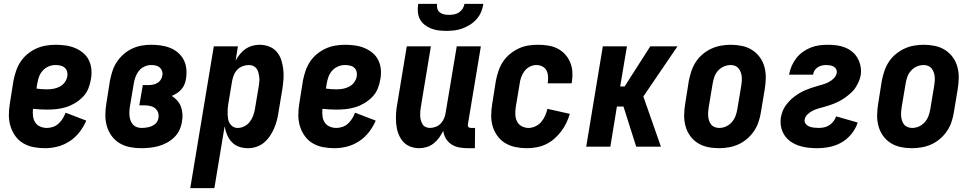

<svg xmlns="http://www.w3.org/2000/svg" viewBox="-20 -760 5040 995"><path d="M214 8Q183 8 154 2.5Q125 -3 100.5 -17.5Q76 -32 59.5 -55Q43 -78 34.5 -105.5Q26 -133 26 -163Q26 -193 31 -223L50 -343Q55 -368 63.5 -393Q72 -418 86.5 -440Q101 -462 122 -479.5Q143 -497 167 -508Q191 -519 216.5 -523.5Q242 -528 267 -528Q293 -528 319 -524.5Q345 -521 368 -511.5Q391 -502 410 -486.5Q429 -471 440 -449Q451 -427 453.5 -401Q456 -375 451 -349Q447 -324 437.5 -300.5Q428 -277 409.5 -258Q391 -239 368.5 -225.5Q346 -212 321.5 -204.5Q297 -197 272.5 -194.5Q248 -192 224 -192Q205 -192 187.5 -193Q170 -194 151 -196Q149 -178 151 -159.5Q153 -141 162 -126.5Q171 -112 187.5 -104.5Q204 -97 223 -97Q239 -97 255 -102.5Q271 -108 283.5 -119.5Q296 -131 305 -145.5Q314 -160 320 -176L427 -135Q414 -104 392.5 -76Q371 -48 341.5 -28.5Q312 -9 279 -0.5Q246 8 214 8ZM224 -297Q241 -297 257.5 -300Q274 -303 289.5 -311Q305 -319 315.5 -333.5Q326 -348 329 -365Q331 -378 327.5 -390Q324 -402 314.5 -410Q305 -418 292.5 -420.5Q280 -423 267 -423Q249 -423 231.5 -415.5Q214 -408 201 -393.5Q188 -379 182 -361.5Q176 -344 173 -326L169 -301Q182 -299 196 -298Q210 -297 224 -297Z M713 8Q683 8 654 2.5Q625 -3 600.5 -17.5Q576 -32 559 -55Q542 -78 534 -105.5Q526 -133 526 -163Q526 -193 531 -223L550 -343Q555 -368 563 -392.5Q571 -417 585.5 -439Q600 -461 620.5 -479Q641 -497 664.5 -508Q688 -519 713 -523.5Q738 -528 763 -528Q788 -528 813.5 -524.5Q839 -521 861.5 -512Q884 -503 902.5 -487Q921 -471 932 -450Q943 -429 945.5 -403.5Q948 -378 944 -352Q942 -338 936.5 -324Q931 -310 921 -298Q911 -286 897.5 -277.5Q884 -269 870 -263Q886 -253 898.5 -239Q911 -225 917.5 -207.5Q924 -190 925.5 -170Q927 -150 923 -130Q920 -108 910 -86.5Q900 -65 883 -48.5Q866 -32 845 -20.5Q824 -9 802 -3Q780 3 757.5 5.5Q735 8 713 8ZM714 -97Q723 -97 732 -98Q741 -99 750 -101Q759 -103 767.5 -107Q776 -111 783.5 -117Q791 -123 795.5 -131.5Q800 -140 801 -149Q804 -164 799 -177.5Q794 -191 783 -199.5Q772 -208 758 -211Q744 -214 729 -214H702L720 -319H747Q759 -319 770.5 -321Q782 -323 793 -328.5Q804 -334 811.5 -344.5Q819 -355 821 -367Q824 -380 820 -391.5Q816 -403 807.5 -410.5Q799 -418 787.5 -420.5Q776 -423 763 -423Q746 -423 728.5 -415Q711 -407 699.5 -392.5Q688 -378 682 -361Q676 -344 673 -326L653 -206Q651 -194 650.5 -181Q650 -168 651.5 -156Q653 -144 657.5 -133Q662 -122 670 -113.5Q678 -105 689.5 -101Q701 -97 714 -97Z M966 215 1088 -520H1213L1201 -446Q1211 -464 1223.5 -479.5Q1236 -495 1252 -506Q1268 -517 1287 -522.5Q1306 -528 1325 -528Q1351 -528 1374.5 -519Q1398 -510 1414 -491.5Q1430 -473 1437.5 -449.5Q1445 -426 1448 -400.5Q1451 -375 1449 -349Q1447 -323 1443 -297L1423 -177Q1420 -156 1414.5 -135Q1409 -114 1400 -93.5Q1391 -73 1378 -54Q1365 -35 1347.5 -20.5Q1330 -6 1308.5 1Q1287 8 1266 8Q1241 8 1219 0.5Q1197 -7 1181.5 -23.5Q1166 -40 1157 -61Q1148 -82 1144 -105L1091 215ZM1212 -97Q1229 -97 1245.5 -105Q1262 -113 1273.5 -127.5Q1285 -142 1291.5 -159Q1298 -176 1301 -194L1321 -314Q1323 -326 1324 -338Q1325 -350 1323.5 -361.5Q1322 -373 1319 -384.5Q1316 -396 1309.5 -404.5Q1303 -413 1293 -418Q1283 -423 1270 -423Q1255 -423 1239 -417.5Q1223 -412 1211 -400Q1199 -388 1192.5 -372.5Q1186 -357 1183 -341L1163 -221Q1161 -208 1160 -195Q1159 -182 1159.5 -169Q1160 -156 1162 -143.5Q1164 -131 1170.5 -120.5Q1177 -110 1187.5 -103.5Q1198 -97 1212 -97Z M1714 8Q1683 8 1654 2.5Q1625 -3 1600.5 -17.5Q1576 -32 1559.5 -55Q1543 -78 1534.5 -105.5Q1526 -133 1526 -163Q1526 -193 1531 -223L1550 -343Q1555 -368 1563.5 -393Q1572 -418 1586.5 -440Q1601 -462 1622 -479.5Q1643 -497 1667 -508Q1691 -519 1716.5 -523.5Q1742 -528 1767 -528Q1793 -528 1819 -524.5Q1845 -521 1868 -511.5Q1891 -502 1910 -486.5Q1929 -471 1940 -449Q1951 -427 1953.5 -401Q1956 -375 1951 -349Q1947 -324 1937.5 -300.5Q1928 -277 1909.5 -258Q1891 -239 1868.5 -225.5Q1846 -212 1821.5 -204.5Q1797 -197 1772.5 -194.5Q1748 -192 1724 -192Q1705 -192 1687.5 -193Q1670 -194 1651 -196Q1649 -178 1651 -159.5Q1653 -141 1662 -126.5Q1671 -112 1687.5 -104.5Q1704 -97 1723 -97Q1739 -97 1755 -102.5Q1771 -108 1783.5 -119.5Q1796 -131 1805 -145.5Q1814 -160 1820 -176L1927 -135Q1914 -104 1892.5 -76Q1871 -48 1841.5 -28.5Q1812 -9 1779 -0.5Q1746 8 1714 8ZM1724 -297Q1741 -297 1757.5 -300Q1774 -303 1789.5 -311Q1805 -319 1815.5 -333.5Q1826 -348 1829 -365Q1831 -378 1827.5 -390Q1824 -402 1814.5 -410Q1805 -418 1792.5 -420.5Q1780 -423 1767 -423Q1749 -423 1731.5 -415.5Q1714 -408 1701 -393.5Q1688 -379 1682 -361.5Q1676 -344 1673 -326L1669 -301Q1682 -299 1696 -298Q1710 -297 1724 -297Z M2152 8Q2126 8 2103.5 -1.5Q2081 -11 2066 -29.5Q2051 -48 2043 -71.5Q2035 -95 2033 -120.5Q2031 -146 2032.5 -172Q2034 -198 2039 -223L2088 -520H2213L2161 -206Q2159 -195 2158 -183Q2157 -171 2157.5 -159.5Q2158 -148 2161 -137Q2164 -126 2169.5 -116.5Q2175 -107 2185.5 -102Q2196 -97 2208 -97Q2223 -97 2238.5 -103Q2254 -109 2265 -121Q2276 -133 2282 -148Q2288 -163 2290 -179L2347 -520H2472L2405 -117Q2404 -113 2404.5 -109Q2405 -105 2407.5 -102Q2410 -99 2414 -98Q2418 -97 2422 -97H2442L2441 8H2404Q2381 8 2359.5 4Q2338 0 2320 -11.5Q2302 -23 2291 -41.5Q2280 -60 2277 -82Q2268 -64 2256 -47Q2244 -30 2227.5 -17Q2211 -4 2191.5 2Q2172 8 2152 8ZM2293 -600Q2272 -600 2252 -602.5Q2232 -605 2213.5 -612.5Q2195 -620 2180 -632Q2165 -644 2156 -661Q2147 -678 2145.5 -698.5Q2144 -719 2147 -740H2245Q2243 -727 2246.5 -715Q2250 -703 2259.5 -695.5Q2269 -688 2281.5 -685.5Q2294 -683 2307 -683Q2320 -683 2333.5 -685.5Q2347 -688 2358.5 -695.5Q2370 -703 2377.5 -715Q2385 -727 2387 -740H2485Q2482 -719 2473.5 -698.5Q2465 -678 2450 -661Q2435 -644 2416 -632Q2397 -620 2376.5 -612.5Q2356 -605 2335 -602.5Q2314 -600 2293 -600Z M2710 8Q2680 8 2651 2Q2622 -4 2598 -18.5Q2574 -33 2557.5 -56Q2541 -79 2533 -106Q2525 -133 2525.5 -163Q2526 -193 2531 -223L2550 -343Q2555 -368 2563.5 -393Q2572 -418 2586.5 -440Q2601 -462 2622 -479.5Q2643 -497 2667.5 -508.5Q2692 -520 2717 -524Q2742 -528 2767 -528Q2794 -528 2820 -524Q2846 -520 2868 -509Q2890 -498 2907 -480Q2924 -462 2934 -439Q2944 -416 2946 -390Q2948 -364 2944 -338L2942 -328H2818L2819 -333Q2821 -349 2820 -365.5Q2819 -382 2811.5 -395.5Q2804 -409 2790 -416Q2776 -423 2759 -423Q2742 -423 2725.5 -414.5Q2709 -406 2698 -391.5Q2687 -377 2681 -360Q2675 -343 2673 -326L2653 -206Q2650 -187 2650.5 -167.5Q2651 -148 2659 -131.5Q2667 -115 2683.5 -106Q2700 -97 2719 -97Q2737 -97 2755 -105.5Q2773 -114 2785.5 -129Q2798 -144 2805.5 -161.5Q2813 -179 2817 -196L2933 -170Q2926 -146 2915 -123Q2904 -100 2888 -79Q2872 -58 2852 -40.5Q2832 -23 2808.5 -12Q2785 -1 2759.5 3.5Q2734 8 2710 8Z M3277 0 3211 -208H3177L3143 0H3018L3104 -520H3229L3194 -312H3217L3350 -520H3491L3314 -260L3405 0Z M3706 8Q3676 8 3647.5 2Q3619 -4 3595.5 -19Q3572 -34 3556 -56.5Q3540 -79 3532.5 -106.5Q3525 -134 3525.5 -164Q3526 -194 3531 -223L3550 -343Q3555 -368 3563.5 -393Q3572 -418 3586.5 -440Q3601 -462 3622 -479.5Q3643 -497 3667 -508Q3691 -519 3716.5 -523.5Q3742 -528 3767 -528Q3797 -528 3825.5 -522Q3854 -516 3877.5 -501Q3901 -486 3917.5 -463.5Q3934 -441 3941.5 -413.5Q3949 -386 3948.5 -356Q3948 -326 3943 -297L3923 -177Q3919 -152 3910.5 -127Q3902 -102 3887 -80Q3872 -58 3851.5 -40.5Q3831 -23 3807 -12Q3783 -1 3757 3.5Q3731 8 3706 8ZM3707 -97Q3725 -97 3742 -104.5Q3759 -112 3772 -126.5Q3785 -141 3791.5 -158.5Q3798 -176 3801 -194L3821 -314Q3823 -326 3824 -338Q3825 -350 3824 -362Q3823 -374 3819 -385Q3815 -396 3808 -405Q3801 -414 3790 -418.5Q3779 -423 3767 -423Q3749 -423 3731.5 -415.5Q3714 -408 3701 -393.5Q3688 -379 3682 -361.5Q3676 -344 3673 -326L3653 -206Q3651 -194 3650 -182Q3649 -170 3650 -158Q3651 -146 3654.5 -135Q3658 -124 3665 -115Q3672 -106 3683.5 -101.5Q3695 -97 3707 -97Z M4214 8Q4189 8 4164.5 5Q4140 2 4117.5 -6Q4095 -14 4076 -27.5Q4057 -41 4044.5 -60.5Q4032 -80 4027.5 -104Q4023 -128 4027 -153Q4030 -168 4035.5 -183Q4041 -198 4050.5 -211.5Q4060 -225 4071.5 -237Q4083 -249 4096 -259Q4109 -269 4123.5 -277.5Q4138 -286 4153 -292.5Q4168 -299 4183 -304Q4198 -309 4213.5 -313.5Q4229 -318 4244.5 -322.5Q4260 -327 4274.5 -334.5Q4289 -342 4301 -354Q4313 -366 4316 -381Q4318 -392 4313.5 -401Q4309 -410 4300 -415Q4291 -420 4281 -421.5Q4271 -423 4261 -423Q4250 -423 4239 -420.5Q4228 -418 4218 -411.5Q4208 -405 4201.5 -395Q4195 -385 4194 -374L4193 -373H4069L4070 -377Q4074 -399 4083.5 -420Q4093 -441 4107.5 -459.5Q4122 -478 4141 -491.5Q4160 -505 4181.5 -513.5Q4203 -522 4225.5 -525Q4248 -528 4269 -528Q4293 -528 4316 -525Q4339 -522 4360 -513.5Q4381 -505 4398 -490.5Q4415 -476 4425.5 -456.5Q4436 -437 4440 -414.5Q4444 -392 4440 -368Q4437 -353 4430.5 -338Q4424 -323 4415.5 -309Q4407 -295 4395 -283.5Q4383 -272 4369.5 -261.5Q4356 -251 4342.5 -243Q4329 -235 4313.5 -228Q4298 -221 4283 -216Q4268 -211 4252.5 -206.5Q4237 -202 4222 -198Q4207 -194 4192 -186.5Q4177 -179 4164.5 -167Q4152 -155 4150 -140Q4148 -127 4156 -117.5Q4164 -108 4174.5 -104Q4185 -100 4198 -98.5Q4211 -97 4223 -97Q4237 -97 4251 -100Q4265 -103 4277.5 -111Q4290 -119 4299 -131Q4308 -143 4313 -157L4425 -125Q4415 -94 4393 -66.5Q4371 -39 4341.5 -22Q4312 -5 4279 1.5Q4246 8 4214 8Z M4706 8Q4676 8 4647.5 2Q4619 -4 4595.5 -19Q4572 -34 4556 -56.5Q4540 -79 4532.5 -106.5Q4525 -134 4525.5 -164Q4526 -194 4531 -223L4550 -343Q4555 -368 4563.5 -393Q4572 -418 4586.5 -440Q4601 -462 4622 -479.5Q4643 -497 4667 -508Q4691 -519 4716.5 -523.5Q4742 -528 4767 -528Q4797 -528 4825.5 -522Q4854 -516 4877.5 -501Q4901 -486 4917.5 -463.5Q4934 -441 4941.5 -413.5Q4949 -386 4948.5 -356Q4948 -326 4943 -297L4923 -177Q4919 -152 4910.5 -127Q4902 -102 4887 -80Q4872 -58 4851.5 -40.5Q4831 -23 4807 -12Q4783 -1 4757 3.5Q4731 8 4706 8ZM4707 -97Q4725 -97 4742 -104.5Q4759 -112 4772 -126.5Q4785 -141 4791.5 -158.5Q4798 -176 4801 -194L4821 -314Q4823 -326 4824 -338Q4825 -350 4824 -362Q4823 -374 4819 -385Q4815 -396 4808 -405Q4801 -414 4790 -418.5Q4779 -423 4767 -423Q4749 -423 4731.5 -415.5Q4714 -408 4701 -393.5Q4688 -379 4682 -361.5Q4676 -344 4673 -326L4653 -206Q4651 -194 4650 -182Q4649 -170 4650 -158Q4651 -146 4654.5 -135Q4658 -124 4665 -115Q4672 -106 4683.5 -101.5Q4695 -97 4707 -97Z"/></svg>

Font: Iosevka Extrabold
Style: Italic
Weight: 800
Italic angle: -9°
Monospace: yes
Designer: Belleve Invis
Foundry: Belleve Invis
Version: Version 32.5.0; ttfautohint (v1.8.4)